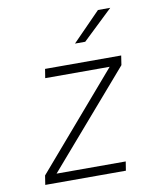

<svg xmlns="http://www.w3.org/2000/svg" viewBox="-87 -854 774 924"><g transform="rotate(-10 300.0 -392.5)"><path d="M453 0H59L66 -45L463 -506H148L155 -550H527L520 -504L122 -44H460ZM368 -645H318L455 -785H515Z"/></g></svg>

Font: JetBrains Mono Extra Light
Style: Italic
Weight: 200
Italic angle: -9°
Monospace: yes
Designer: Philipp Nurullin, Konstantin Bulenkov
Foundry: JetBrains
Version: 2.002